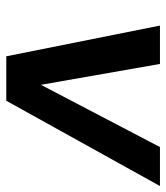

<svg xmlns="http://www.w3.org/2000/svg" viewBox="22 -564 541 626"><g transform="rotate(90 293.0 -250.5)"><path d="M163 0 63 -501H188L256 -113L459 -501H586L308 0Z"/></g></svg>

Font: DM Sans 18pt SemiBold
Style: Italic
Weight: 600
Italic angle: -10°
Designer: Colophon Foundry, Jonny Pinhorn
Foundry: Colophon Foundry
Version: Version 4.004;gftools[0.9.30]